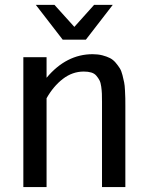

<svg xmlns="http://www.w3.org/2000/svg" viewBox="-20 -763 605 783"><path d="M396 -347.2Q396 -368.2 395.5 -380.9Q395 -393.6 392.8 -409.9Q390.6 -426.3 385.7 -435.5Q380.9 -444.8 373 -454.1Q365.2 -463.4 352.3 -467.3Q339.4 -471.2 321.8 -471.2Q275.4 -471.2 236.6 -441.4Q197.8 -411.6 169.9 -362.3V0H75.2V-529.8H169.9V-445.8Q250.5 -542 357.9 -542Q379.4 -542 397.5 -537.4Q415.5 -532.7 428.5 -526.1Q441.4 -519.5 451.7 -507.3Q461.9 -495.1 468.5 -484.6Q475.1 -474.1 479.5 -456.5Q483.9 -439 486.3 -427Q488.8 -415 489.7 -394.3Q490.7 -373.5 491 -362.5Q491.2 -351.6 491.2 -331.1Q491.2 -329.6 491.2 -329.1V0H396ZM283.2 -653.3 363.8 -743.2H439.9L330.1 -601.1H235.8L126 -743.2H202.1Z"/></svg>

Font: Aurulent Sans
Style: Regular
Weight: 400
Version: Version 2007.05.04